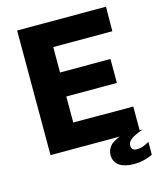

<svg xmlns="http://www.w3.org/2000/svg" viewBox="-129 -815 899 1076"><g transform="rotate(-15 320.5 -277.0)"><path d="M74 0V-723H589.5L588.5 -581H245.5V-433.5H538V-294.5H244.5V-143.5L592.5 -143V0ZM399 86Q399 60 417 36.8Q435 13.5 493 -6.5L610 -5Q556.5 14 537.8 29.5Q519 45 519 63.5Q519 78.5 526.8 86Q534.5 93.5 550.5 93.5Q573 93.5 590 86.5Q607 79.5 623 70V144Q609 153 578.5 161.2Q548 169.5 512.5 169.5Q460.5 169.5 429.8 148.8Q399 128 399 86Z"/></g></svg>

Font: Public Sans ExtraBold
Style: Regular
Weight: 800
Designer: The Public Sans Project Authors: Dan O. Williams and USWDS (Libre Franklin designed by Pablo Impallari and Rodrigo Fuenz
Version: Version 1.007